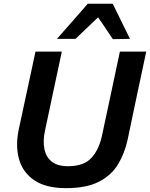

<svg xmlns="http://www.w3.org/2000/svg" viewBox="-20 -987 797 1020"><path d="M331 12.5Q223 12.5 161.5 -29.8Q100 -72 80.8 -142.8Q61.5 -213.5 79.5 -299Q85.5 -327 95.8 -374.2Q106 -421.5 117 -473.5Q132 -542 144 -598Q156 -654 168.5 -713H308.5Q296 -654 284 -598.2Q272 -542.5 257.5 -474L219.5 -295.5Q207.5 -241 215.5 -197.5Q223.5 -154 254.2 -129Q285 -104 341 -104Q426 -104 466.2 -148.8Q506.5 -193.5 522 -267.5L566 -473Q580.5 -541.5 592.5 -598Q604.5 -654.5 617 -713H757Q744.5 -654.5 732.5 -598.5Q720.5 -542.5 706 -473.5Q696.5 -429 687.2 -384.5Q678 -340 670.2 -303.2Q662.5 -266.5 658 -245Q642 -171 606.2 -112.8Q570.5 -54.5 504.2 -21Q438 12.5 331 12.5ZM579.5 -779Q560.5 -807.5 540.8 -836.8Q521 -866 501 -895Q470.5 -866 440.8 -837.5Q411 -809 381 -780.5H282.5Q324.5 -827.5 364.5 -873.5Q404.5 -919.5 446 -967H579Q602 -920 625 -873.2Q648 -826.5 670.5 -780.5Z"/></svg>

Font: Commissioner SemiBold
Style: Italic
Weight: 600
Italic angle: -12°
Designer: Kostas Bartsokas
Foundry: Kostas Bartsokas
Version: Version 1.000; ttfautohint (v1.8.3)